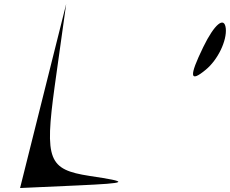

<svg xmlns="http://www.w3.org/2000/svg" viewBox="-20 -911 1157 966"><path d="M1003 -675C930 -525 934 -493 1015 -560C1076 -610 1122 -706 1116 -768C1109 -831 1059 -790 1003 -675ZM81 35 370 22C629 10 636 5 430 -26C224 -58 204 -105 255 -476L313 -891C235 -582 159 -274 81 35Z"/></svg>

Font: Venom Sans
Style: Obl
Weight: 400
Version: Version 1.001